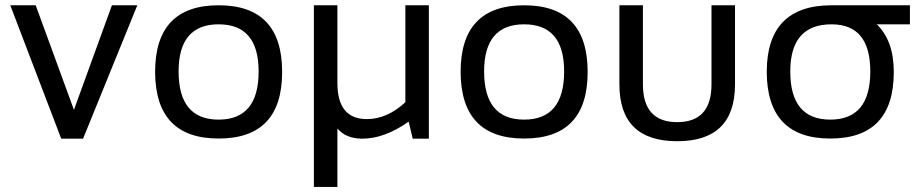

<svg xmlns="http://www.w3.org/2000/svg" viewBox="-20 -533 3542 738"><path d="M19.5 -512.7H117.2L264.2 -110.8L410.2 -512.7H507.8L299.3 0H215.3Z M820.3 -73.2Q974.1 -73.2 974.1 -258.3Q974.1 -439.5 820.3 -439.5Q666.5 -439.5 666.5 -258.3Q666.5 -73.2 820.3 -73.2ZM576.2 -256.3Q576.2 -512.7 820.3 -512.7Q1064.5 -512.7 1064.5 -256.3Q1064.5 -0.5 820.3 -0.5Q577.1 -0.5 576.2 -256.3Z M1628.4 -512.7V0H1566.4L1550.8 -65.4Q1457.5 0 1373 0Q1309.6 0 1276.9 -39.1V185.5H1186.5V-512.7H1276.9V-213.9Q1276.9 -75.2 1390.1 -75.2Q1467.8 -75.2 1538.1 -140.1V-512.7Z M1994.6 -73.2Q2148.4 -73.2 2148.4 -258.3Q2148.4 -439.5 1994.6 -439.5Q1840.8 -439.5 1840.8 -258.3Q1840.8 -73.2 1994.6 -73.2ZM1750.5 -256.3Q1750.5 -512.7 1994.6 -512.7Q2238.8 -512.7 2238.8 -256.3Q2238.8 -0.5 1994.6 -0.5Q1751.5 -0.5 1750.5 -256.3Z M2360.8 -209V-512.7H2451.2V-209Q2451.2 -63.5 2583 -63.5Q2714.8 -63.5 2714.8 -209V-512.7H2805.2V-209Q2805.2 9.8 2583 9.8Q2360.8 9.8 2360.8 -209Z M3171.4 -73.2Q3325.2 -73.2 3325.2 -258.3Q3325.2 -439.5 3176.3 -439.5Q3017.6 -439.5 3017.6 -258.3Q3017.6 -73.2 3171.4 -73.2ZM2927.2 -256.3Q2927.2 -512.7 3176.3 -512.7H3477.5V-439.5H3350.1Q3415.5 -376.5 3415.5 -256.3Q3415.5 -0.5 3171.4 -0.5Q2928.2 -0.5 2927.2 -256.3Z"/></svg>

Font: Sansation
Style: Regular
Weight: 400
Designer: Bernd Montag
Version: Version 1.301